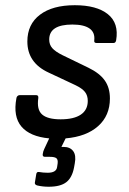

<svg xmlns="http://www.w3.org/2000/svg" viewBox="-20 -520 496 737"><path d="M167 196.8Q143.6 196.8 123 191.9Q112.8 189 113.8 181.2L119.1 148.9Q120.6 139.2 128.9 140.1Q146 143.1 163.1 143.1Q196.3 143.1 199.2 121.1L201.2 107.9Q203.1 92.8 196.5 87.4Q189.9 82 171.9 82H152.8Q142.6 82 144 71.8Q145.5 60.5 149.9 51.8L168.9 11.2Q95.2 4.4 62.5 -33.9Q29.8 -72.3 43 -143.1Q43.5 -147.9 47.1 -151.4Q50.8 -154.8 55.2 -154.8H119.1Q128.4 -154.8 127 -143.1Q120.6 -99.1 141.6 -80.6Q162.6 -62 212.9 -62Q263.7 -62 290.3 -80.1Q316.9 -98.1 316.9 -132.8Q316.9 -153.3 306.2 -167Q295.4 -180.7 270 -192.9L167 -241.2Q85 -278.8 85 -360.8Q85 -426.8 133.3 -463.4Q181.6 -500 267.1 -500Q351.1 -500 394 -465.6Q437 -431.2 425.8 -365.2Q423.8 -355 416 -355H350.1Q340.3 -355 341.8 -365.2Q345.2 -395.5 323.7 -410.6Q302.2 -425.8 257.8 -425.8Q168.9 -425.8 168.9 -368.2Q168.9 -348.6 180.7 -335.2Q192.4 -321.8 220.2 -308.1L319.8 -259.8Q362.8 -238.8 382.3 -210.9Q401.9 -183.1 401.9 -142.1Q401.9 -76.2 356.7 -35.9Q311.5 4.4 231.9 11.2L215.8 43.9H224.1Q249 43.9 261 60.1Q272.9 76.2 267.1 106.9L264.2 123Q256.8 162.1 234.4 179.4Q211.9 196.8 167 196.8Z"/></svg>

Font: Sofia Sans
Style: Italic
Weight: 400
Italic angle: -9°
Designer: Botio Nikoltchev, Ani Petrova
Foundry: lettersoup
Version: Version 4.100